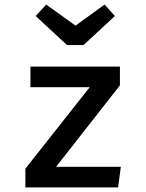

<svg xmlns="http://www.w3.org/2000/svg" viewBox="-20 -819 640 839"><path d="M508 -90 496 0H91V-82L372 -438H113V-528H504V-446L225 -90ZM482 -749 345 -622H273L136 -749L182 -799L310 -707L437 -799Z"/></svg>

Font: Fira Mono Medium
Style: Regular
Weight: 500
Designer: Carrois Corporate & Edenspiekermann AG
Foundry: Carrois Corporate GbR & Edenspiekermann AG
Version: Version 3.206